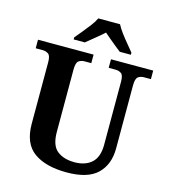

<svg xmlns="http://www.w3.org/2000/svg" viewBox="-134 -1036 1014 1151"><g transform="rotate(15 373.5 -460.5)"><path d="M387 10Q257 10 183.5 -42.5Q110 -95 110 -218V-600Q110 -640 94.5 -650.5Q79 -661 59 -661H16V-714H361V-661H319Q298 -661 283 -650Q268 -639 268 -596V-210Q268 -126 308.5 -93.5Q349 -61 417 -61Q484 -61 523 -96.5Q562 -132 562 -208V-600Q562 -640 547 -650.5Q532 -661 511 -661H469V-714H731V-661H688Q667 -661 652 -650Q637 -639 637 -596V-206Q637 -106 577.5 -48Q518 10 387 10ZM222 -784Q238 -803 259.5 -829Q281 -855 301.5 -882Q322 -909 332 -931H467Q478 -909 498 -882Q518 -855 540 -829Q562 -803 577 -784V-771H508Q494 -782 474 -798Q454 -814 434 -831Q414 -848 399 -861Q377 -841 344.5 -814.5Q312 -788 291 -771H222Z"/></g></svg>

Font: Noto Serif Tamil
Style: Bold Italic
Weight: 700
Italic angle: -12°
Designer: Indian Type Foundry, Tom Grace, and the Monotype Design Team
Foundry: Monotype Imaging Inc.
Version: Version 2.003; ttfautohint (v1.8.4.7-5d5b)